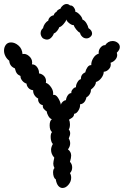

<svg xmlns="http://www.w3.org/2000/svg" viewBox="-40 -935 625 955"><path d="M520 -731Q534 -731 545 -722.5Q556 -714 556 -701Q556 -687 541 -673Q543 -665 543 -662Q543 -649 533.5 -638Q524 -627 510 -623Q514 -605 502.5 -592Q491 -579 476 -578Q476 -563 464.5 -547.5Q453 -532 437 -527Q437 -508 412 -489Q413 -478 406.5 -467Q400 -456 390 -451Q383 -419 358 -416Q360 -402 350.5 -386Q341 -370 329 -369Q328 -359 323.5 -354Q319 -349 312.5 -345.5Q306 -342 303 -339Q308 -331 308 -317Q308 -299 302 -291Q309 -283 309 -272Q309 -262 302 -246Q309 -235 309 -222Q309 -206 298 -192Q314 -180 314 -161Q314 -150 308 -130Q319 -119 319 -102Q319 -85 308 -74Q314 -64 314 -51Q314 -32 300.5 -16Q287 0 271 0Q259 0 250 -10.5Q241 -21 237 -44Q231 -46 227.5 -56Q224 -66 224 -77Q224 -93 231 -99Q225 -110 225 -121Q225 -129 230 -151Q214 -168 214 -190Q214 -203 223 -219Q218 -223 215 -233Q212 -243 212 -254Q212 -272 219 -278Q207 -287 207 -312Q207 -334 218 -342Q208 -345 200.5 -358Q193 -371 193 -380Q182 -388 177 -394.5Q172 -401 173 -412Q161 -414 154.5 -424Q148 -434 150 -445Q139 -450 131.5 -461.5Q124 -473 125 -486Q110 -488 101.5 -497.5Q93 -507 92 -519Q79 -523 70 -534.5Q61 -546 62 -557Q50 -562 44 -570Q38 -578 34 -595Q8 -605 6 -633Q-6 -642 -13 -655.5Q-20 -669 -20 -683Q-20 -700 -11 -712Q-2 -724 15 -724Q34 -724 52 -708.5Q70 -693 72 -666Q88 -670 104 -656.5Q120 -643 120 -624Q120 -618 119 -615Q135 -615 145 -600.5Q155 -586 154 -570Q170 -567 179.5 -556.5Q189 -546 189 -531L188 -523Q202 -519 214.5 -500.5Q227 -482 224 -463Q237 -466 248 -449.5Q259 -433 263 -414Q265 -423 272.5 -429.5Q280 -436 288 -437Q290 -451 297.5 -461.5Q305 -472 315 -472Q313 -481 321.5 -491Q330 -501 338 -501Q337 -512 345 -526Q353 -540 362 -541Q362 -566 384 -575Q387 -589 395 -600.5Q403 -612 414 -611Q413 -628 424 -646Q435 -664 451 -668Q449 -686 460.5 -699Q472 -712 483 -710Q497 -731 520 -731ZM370 -838Q382 -833 390 -819.5Q398 -806 400 -795Q418 -784 418 -768Q418 -756 403 -747Q397 -744 390 -744Q378 -744 369 -752.5Q360 -761 358 -772Q349 -776 339 -788.5Q329 -801 327 -810Q318 -809 305 -819Q292 -829 290 -838Q287 -827 275 -814Q263 -801 255 -800Q252 -791 244 -781Q236 -771 228 -769Q224 -757 214.5 -747.5Q205 -738 193 -738Q185 -738 174 -744Q169 -748 165.5 -755Q162 -762 162 -769Q162 -785 174 -795Q176 -806 183 -816.5Q190 -827 200 -832Q201 -842 208.5 -849.5Q216 -857 227 -859Q231 -872 241 -876Q242 -881 248.5 -885.5Q255 -890 261 -892Q264 -901 273 -908Q282 -915 291 -915Q301 -915 308 -908Q319 -909 327 -898.5Q335 -888 335 -876Q343 -876 356 -862.5Q369 -849 370 -838Z"/></svg>

Font: Pangolin
Style: Regular
Weight: 400
Designer: Kevin Burke
Foundry: Google, Inc.
Version: Version 1.101